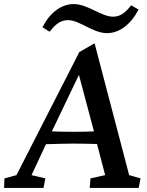

<svg xmlns="http://www.w3.org/2000/svg" viewBox="-36 -924 722 944"><path d="M-16 0H178L187 -47L119 -63L190 -215C236 -216 279 -218 321 -218C360 -218 400 -217 441 -216L481 -63L409 -47L405 0H646L655 -47L599 -63L429 -711L354 -668L45 -63L-14 -47ZM173 -790 208 -768C236 -803 259 -825 299 -825C355 -825 421 -761 490 -761C552 -761 609 -806 645 -877L609 -898C581 -863 557 -842 520 -842C462 -842 395 -904 327 -904C264 -904 208 -860 173 -790ZM219 -278 352 -556 426 -278C400 -277 367 -276 328 -276C282 -276 246 -277 219 -278Z"/></svg>

Font: TPK Tissa Web Medium
Style: Italic
Weight: 500
Italic angle: -7°
Designer: Jacques Le Bailly, Suppakit Chalermlarp | Katatrad Co.,Ltd.
Foundry: Jacques Le Bailly, Cadson Demak Co.,Ltd.
Version: Version 5.000;Glyphs 3.1.2 (3151)